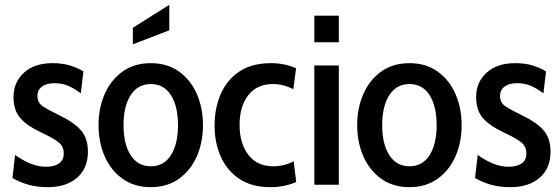

<svg xmlns="http://www.w3.org/2000/svg" viewBox="-20 -765 2320 795"><path d="M178 10Q134 10 98.8 0.2Q63.5 -9.5 31.5 -28L42.5 -123.5Q73.5 -101 106 -87.8Q138.5 -74.5 170.5 -74.5Q204.5 -74.5 224.2 -88.2Q244 -102 244 -129Q244 -158.5 223.5 -175.2Q203 -192 147.5 -218Q93 -243.5 64.5 -275.5Q36 -307.5 36 -363.5Q36 -424.5 79.2 -464Q122.5 -503.5 197.5 -503.5Q238.5 -503.5 269.5 -494Q300.5 -484.5 325.5 -469.5L314.5 -378.5Q289.5 -397.5 264.2 -409Q239 -420.5 205 -420.5Q173 -420.5 154 -406.8Q135 -393 135 -367.5Q135 -340 156.8 -325.2Q178.5 -310.5 224 -288.5Q286.5 -258.5 315.2 -225.5Q344 -192.5 344 -137Q344 -67.5 298.8 -28.8Q253.5 10 178 10Z M604.5 10Q536 10 487.5 -24.8Q439 -59.5 413.5 -117.8Q388 -176 388 -246.5Q388 -317.5 413.5 -375.8Q439 -434 487.5 -468.8Q536 -503.5 604.5 -503.5Q672.5 -503.5 721 -468.8Q769.5 -434 795 -375.8Q820.5 -317.5 820.5 -246.5Q820.5 -176 795 -117.8Q769.5 -59.5 721 -24.8Q672.5 10 604.5 10ZM604.5 -76.5Q658.5 -76.5 687.8 -122.5Q717 -168.5 717 -246.5Q717 -325 687.8 -371Q658.5 -417 604.5 -417Q550.5 -417 521 -371Q491.5 -325 491.5 -246.5Q491.5 -168.5 521 -122.5Q550.5 -76.5 604.5 -76.5ZM530 -581.5V-650L681 -745V-639.5Z M1100 10Q1022 10 970.8 -24.5Q919.5 -59 894 -116.8Q868.5 -174.5 868.5 -245Q868.5 -317 894 -375.8Q919.5 -434.5 971.2 -469Q1023 -503.5 1102.5 -503.5Q1133 -503.5 1159.8 -497.5Q1186.5 -491.5 1206 -482L1194.5 -396Q1175.5 -405.5 1154.5 -411.2Q1133.5 -417 1110 -417Q1044.5 -417 1008.2 -371Q972 -325 972 -247.5Q972 -171.5 1008.2 -124Q1044.5 -76.5 1111 -76.5Q1158 -76.5 1196 -97.5L1206.5 -11.5Q1187.5 -2.5 1159 3.8Q1130.5 10 1100 10Z M1281.5 -590V-700H1383V-590ZM1281.5 0V-494H1383V0Z M1675.5 10Q1607 10 1558.5 -24.8Q1510 -59.5 1484.5 -117.8Q1459 -176 1459 -246.5Q1459 -317.5 1484.5 -375.8Q1510 -434 1558.5 -468.8Q1607 -503.5 1675.5 -503.5Q1743.5 -503.5 1792 -468.8Q1840.5 -434 1866 -375.8Q1891.5 -317.5 1891.5 -246.5Q1891.5 -176 1866 -117.8Q1840.5 -59.5 1792 -24.8Q1743.5 10 1675.5 10ZM1675.5 -76.5Q1729.5 -76.5 1758.8 -122.5Q1788 -168.5 1788 -246.5Q1788 -325 1758.8 -371Q1729.5 -417 1675.5 -417Q1621.5 -417 1592 -371Q1562.5 -325 1562.5 -246.5Q1562.5 -168.5 1592 -122.5Q1621.5 -76.5 1675.5 -76.5Z M2093.5 10Q2049.5 10 2014.2 0.2Q1979 -9.5 1947 -28L1958 -123.5Q1989 -101 2021.5 -87.8Q2054 -74.5 2086 -74.5Q2120 -74.5 2139.8 -88.2Q2159.5 -102 2159.5 -129Q2159.5 -158.5 2139 -175.2Q2118.5 -192 2063 -218Q2008.5 -243.5 1980 -275.5Q1951.5 -307.5 1951.5 -363.5Q1951.5 -424.5 1994.8 -464Q2038 -503.5 2113 -503.5Q2154 -503.5 2185 -494Q2216 -484.5 2241 -469.5L2230 -378.5Q2205 -397.5 2179.8 -409Q2154.5 -420.5 2120.5 -420.5Q2088.5 -420.5 2069.5 -406.8Q2050.5 -393 2050.5 -367.5Q2050.5 -340 2072.2 -325.2Q2094 -310.5 2139.5 -288.5Q2202 -258.5 2230.8 -225.5Q2259.5 -192.5 2259.5 -137Q2259.5 -67.5 2214.2 -28.8Q2169 10 2093.5 10Z"/></svg>

Font: Cabin Condensed Medium
Style: Regular
Weight: 500
Width: 3
Designer: Pablo Impallari
Foundry: Pablo Impallari. http://www.impallari.com Igino Marini. http://www.ikern.com
Version: Version 3.001; ttfautohint (v1.8.3)